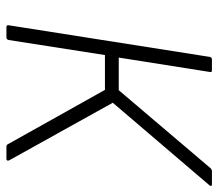

<svg xmlns="http://www.w3.org/2000/svg" viewBox="-62 -634 695 612"><g transform="rotate(90 286.0 -327.5)"><path d="M66 0Q59 0 60 -7L161 -649Q163 -655 169 -655H203Q211 -655 209 -649L163 -358H267L516 -651Q520 -655 526 -655H568Q571 -655 572 -653Q573 -651 570 -647L307 -339L491 -8Q492 -5 491 -2.5Q490 0 486 0H447Q441 0 439 -5L266 -314H155L107 -7Q105 0 99 0Z"/></g></svg>

Font: Sofia Sans Semi Condensed Light
Style: Italic
Weight: 300
Italic angle: -9°
Version: Version 4.100